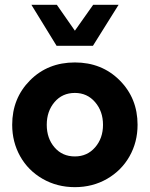

<svg xmlns="http://www.w3.org/2000/svg" viewBox="-20 -770 623 800"><path d="M110.8 -750H216.8L292 -642.1L368.2 -750H474.1L367.2 -579.1H215.8ZM30.8 -250Q30.8 -360.4 105 -435.1Q179.2 -509.8 292 -509.8Q404.3 -509.8 478.8 -435.1Q553.2 -360.4 553.2 -250Q553.2 -178.2 519.8 -118.9Q486.3 -59.6 426.3 -24.9Q366.2 9.8 292 9.8Q217.8 9.8 157.5 -24.9Q97.2 -59.6 64 -118.9Q30.8 -178.2 30.8 -250ZM292 -118.2Q343.3 -118.2 376.2 -156Q409.2 -193.8 409.2 -250Q409.2 -306.2 376.2 -344.5Q343.3 -382.8 292 -382.8Q239.7 -382.8 207.3 -344.7Q174.8 -306.6 174.8 -250Q174.8 -193.4 207.3 -155.8Q239.7 -118.2 292 -118.2Z"/></svg>

Font: Oakes Grotesk Bold
Style: Regular
Weight: 700
Designer: Samuel Oakes
Foundry: Samuel Oakes
Version: Version 1.000;PS 001.000;hotconv 1.0.88;makeotf.lib2.5.64775